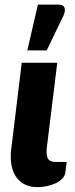

<svg xmlns="http://www.w3.org/2000/svg" viewBox="-20 -782 316 808"><path d="M23 0ZM71.5 -518H221L177 -160.5Q173.5 -130.5 181.2 -115.5Q189 -100.5 212.5 -100.5H260.5L255 -56.5Q253 -41.5 241.5 -29.8Q230 -18 213 -10.2Q196 -2.5 176.2 1.5Q156.5 5.5 138 5.5Q105.5 5.5 82.8 -6.5Q60 -18.5 46.2 -39.8Q32.5 -61 27.8 -90Q23 -119 27 -152.5ZM95 -570 139.5 -762.5H226.5Q246 -762.5 251.2 -750.2Q256.5 -738 247.5 -717L176.5 -570Z"/></svg>

Font: Lato Black
Style: Italic
Weight: 900
Italic angle: -7°
Designer: Lukasz Dziedzic
Foundry: tyPoland Lukasz Dziedzic
Version: Version 2.007; 2014-02-27